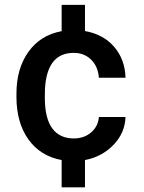

<svg xmlns="http://www.w3.org/2000/svg" viewBox="-20 -664 601 803"><path d="M288.6 -85Q332 -85 361.3 -110.4Q390.6 -135.7 393.6 -174.8H504.9Q502.9 -108.4 454.8 -58.3Q406.7 -8.3 335.4 5.4V119.6H237.8V5.4Q148.4 -11.2 98.6 -81.3Q48.8 -151.4 48.8 -258.8V-272.5Q48.8 -376.5 98.6 -446.8Q148.4 -517.1 237.8 -533.7V-643.6H335.4V-534.2Q412.6 -520.5 457.8 -467.8Q502.9 -415 504.9 -338.9H393.6Q390.1 -385.7 361.3 -414.3Q332.5 -442.9 288.1 -442.9Q175.8 -442.9 168 -290.5L167.5 -255.4Q167.5 -169.4 198.5 -127.2Q229.5 -85 288.6 -85Z"/></svg>

Font: Vazir Medium FD
Style: Medium-FD
Weight: 500
Designer: Saber Rastikerdar
Foundry: Saber Rastikerdar
Version: Version 30.0.0